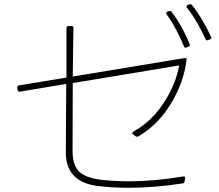

<svg xmlns="http://www.w3.org/2000/svg" viewBox="-20 -880 1040 913"><path d="M72 -444Q66 -444 64 -452L62 -464V-466Q62 -472 70 -474L296 -511V-747Q296 -756 305 -756H320Q329 -756 329 -747L326 -516L858 -604H860Q869 -604 867 -596Q855 -491 794 -389Q733 -287 637 -231Q632 -228 625 -232L613 -241Q609 -245 609 -247Q609 -251 614 -254Q699 -301 757 -388.5Q815 -476 832 -569L326 -485L325 -161Q325 -96 355.5 -65Q386 -34 462 -25Q523 -18 591 -18Q717 -18 851 -41H853Q862 -41 860 -33L858 -17Q856 -9 849 -8Q712 13 592 13Q516 13 450 5Q291 -12 293 -159L295 -481L74 -444ZM789 -828Q793 -828 796 -824Q821 -791 845 -747.5Q869 -704 882 -669Q883 -668 883 -665Q883 -661 876 -658L866 -654L862 -653Q857 -653 855 -659Q841 -695 818.5 -737Q796 -779 772 -812Q770 -814 770 -818Q770 -822 775 -824L786 -828ZM886 -860Q890 -860 893 -856Q918 -825 943 -782.5Q968 -740 984 -704Q985 -703 985 -700Q985 -695 979 -693L969 -689L965 -688Q960 -688 958 -693Q941 -731 917.5 -771.5Q894 -812 869 -843Q867 -845 867 -849Q867 -854 872 -856L883 -860Z"/></svg>

Font: LINE Seed JP_TTF Thin
Style: Regular
Weight: 250
Designer: LY Corporation & Fontrix & Fontworks
Version: Version 1.008